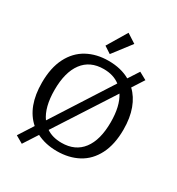

<svg xmlns="http://www.w3.org/2000/svg" viewBox="-235 -1092 1227 1329"><g transform="rotate(30 378.0 -427.5)"><path d="M305 -788 399 -945 472 -898 360 -752ZM84 56 159 -61Q52 -155 52 -347Q52 -466 93.5 -547Q135 -628 208.5 -668Q282 -708 378 -708Q477 -708 549 -667L604 -752L664 -719L604 -626Q652 -581 678 -510.5Q704 -440 704 -347Q704 -228 662.5 -147Q621 -66 547.5 -26.5Q474 13 378 13Q287 13 216 -23L143 90ZM507 -602Q455 -642 377 -642Q268 -642 210.5 -565Q153 -488 153 -347Q153 -209 207 -134ZM602 -347Q602 -475 555 -549L256 -86Q305 -53 377 -53Q486 -53 544 -129Q602 -205 602 -347Z"/></g></svg>

Font: Maitree Medium
Style: Regular
Weight: 500
Designer: CadsonDemak Team
Foundry: CadsonDemak
Version: Version 1.000